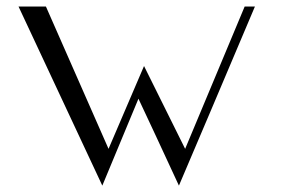

<svg xmlns="http://www.w3.org/2000/svg" viewBox="-20 -581 880 602"><path d="M779.3 -560.5Q768.6 -560.5 747.1 -560.5Q684.6 -411.1 560.5 -114.3Q517.6 -200.2 431.6 -374Q394.5 -287.1 320.3 -114.3Q254.9 -262.7 124 -560.5Q95.7 -560.5 38.1 -560.5Q126 -373 300.8 1Q338.9 -89.8 414.1 -271.5Q457 -180.7 541 1Q621.1 -186.5 779.3 -560.5Z"/></svg>

Font: Suave
Style: Regular
Weight: 400
Designer: Manu Ambady
Version: Version 1.0